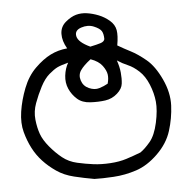

<svg xmlns="http://www.w3.org/2000/svg" viewBox="-45 -329 625 654"><g transform="rotate(-5 267.0 -2.0)"><path d="M252 280.3Q217.8 274.4 183.6 266.1Q149.4 257.8 124 240.2Q98.6 222.7 79.6 202.1Q60.5 181.6 47.4 156.2Q34.2 130.9 25.9 100.1Q17.6 69.3 23.4 30.3Q29.3 -8.8 44.9 -48.8Q60.5 -88.9 87.4 -115.2Q114.3 -141.6 140.6 -154.8Q167 -168 198.2 -170.9Q182.6 -197.3 183.1 -221.7Q183.6 -246.1 202.1 -261.7Q220.7 -277.3 238.3 -282.2Q255.9 -287.1 275.9 -284.2Q295.9 -281.2 315.4 -273.4Q335 -265.6 351.6 -251.5Q368.2 -237.3 371.6 -218.3Q375 -199.2 369.1 -166Q390.6 -153.3 413.6 -141.6Q436.5 -129.9 464.4 -106.9Q492.2 -84 514.2 -37.1Q536.1 9.8 534.2 53.7Q532.2 97.7 519 139.6Q505.9 181.6 470.2 216.3Q434.6 251 396 263.7Q357.4 276.4 317.9 278.8Q278.3 281.2 252 280.3ZM416 204.1Q431.6 193.4 449.7 171.9Q467.8 150.4 477.1 107.9Q486.3 65.4 483.4 36.1Q480.5 6.8 468.3 -22.9Q456.1 -52.7 437 -70.3Q418 -87.9 399.4 -95.7Q380.9 -103.5 363.3 -115.2Q371.1 -92.8 373 -72.8Q375 -52.7 373 -35.2Q371.1 -17.6 353.5 -2Q335.9 13.7 312.5 17.1Q289.1 20.5 261.2 19Q233.4 17.6 216.3 2.4Q199.2 -12.7 189.9 -33.7Q180.7 -54.7 183.6 -79.1Q186.5 -103.5 197.3 -122.1Q170.9 -115.2 159.2 -109.4Q147.5 -103.5 130.9 -89.4Q114.3 -75.2 100.6 -48.8Q86.9 -22.5 76.7 5.4Q66.4 33.2 69.3 61.5Q72.3 89.8 80.1 111.3Q87.9 132.8 107.4 156.2Q127 179.7 148.4 196.8Q169.9 213.9 198.2 220.2Q226.6 226.6 253.4 230Q280.3 233.4 311 231.4Q341.8 229.5 366.2 221.7Q390.6 213.9 416 204.1ZM325.2 -39.1Q330.1 -56.6 328.1 -70.3Q326.2 -84 314 -100.6Q301.8 -117.2 274.4 -127Q250 -108.4 239.3 -92.8Q228.5 -77.1 234.9 -57.6Q241.2 -38.1 260.3 -29.8Q279.3 -21.5 295.4 -26.4Q311.5 -31.2 325.2 -39.1ZM327.1 -191.4Q327.1 -209 321.3 -218.8Q315.4 -228.5 295.4 -236.8Q275.4 -245.1 252 -237.3Q228.5 -229.5 232.9 -209Q237.3 -188.5 277.3 -169.9Q300.8 -174.8 313 -178.7Q325.2 -182.6 327.1 -191.4Z"/></g></svg>

Font: JasonHandwriting2
Style: Regular
Weight: 400
Version: Version 1.05.10